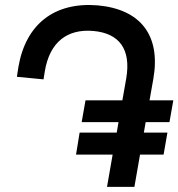

<svg xmlns="http://www.w3.org/2000/svg" viewBox="-20 -730 697 750"><path d="M362 -709C527 -694 609 -594 579 -422L549 -253H443L458 -338H657L642 -253H549L527 -126H420L436 -212H634L619 -126H527L505 0H398L420 -126H277L291 -212H436L443 -253H299L314 -338H458L473 -423C493 -539 445 -600 345 -609C244 -618 174 -567 155 -451L150 -420L46 -430L52 -469C81 -637 194 -723 362 -709Z"/></svg>

Font: Fixel Display Medium
Style: Italic
Weight: 500
Italic angle: -10°
Designer: AlfaBravo + MacPaw
Foundry: Kyrylo Tkachov, Marchela Mozhyna, Serhii Makarenko, Maria Weinstein, Zakhar Kryvoshyya
Version: Version 1.210;Glyphs 3.2 (3217)